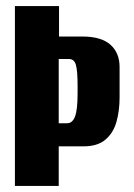

<svg xmlns="http://www.w3.org/2000/svg" viewBox="-20 -611 441 631"><path d="M29 0V-591H174V-491H250Q313 -491 343 -464Q373 -437 373 -391V-290Q373 -248 363 -211.5Q353 -175 327 -152.5Q301 -130 254 -130H173V0ZM173 -206H201Q218 -206 226.5 -228Q235 -250 235 -304V-329Q235 -378 229.5 -397.5Q224 -417 207 -417H173Z"/></svg>

Font: Alumni Sans Thin ExtraBold
Style: Regular
Weight: 800
Version: Version 1.018